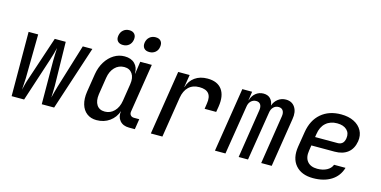

<svg xmlns="http://www.w3.org/2000/svg" viewBox="-75 -1178 3151 1588"><g transform="rotate(15 1500.0 -384.5)"><path d="M72 0 70 -550H152L147 -175Q146 -150 144 -121Q142 -92 141 -74Q145 -92 152.5 -121Q160 -150 169 -175L294 -550H388L395 -175Q395 -150 394 -121.5Q393 -93 392 -74Q396 -93 404 -121.5Q412 -150 419 -175L534 -550H616L436 0H330L328 -370Q328 -397 329.5 -430Q331 -463 332 -482Q328 -463 318.5 -430Q309 -397 300 -370L179 0Z M800 10Q751 10 717 -16Q683 -42 669.5 -88.5Q656 -135 665 -196L690 -354Q700 -415 729 -461.5Q758 -508 800 -534Q842 -560 891 -560Q947 -560 978.5 -528.5Q1010 -497 1009 -445H1011L1026 -550H1125L1059 -133Q1056 -113 1066.5 -101Q1077 -89 1096 -89H1141L1127 0H1077Q1025 0 997.5 -32.5Q970 -65 978 -115Q959 -58 911.5 -24Q864 10 800 10ZM848 -76Q895 -76 928.5 -110Q962 -144 971 -202L994 -349Q1003 -406 980 -440Q957 -474 911 -474Q863 -474 830 -440Q797 -406 788 -349L765 -202Q757 -144 779 -110Q801 -76 848 -76ZM1077 -647Q1046 -647 1031 -664.5Q1016 -682 1020 -712Q1025 -743 1046 -761Q1067 -779 1097 -779Q1128 -779 1143 -761Q1158 -743 1153 -712Q1149 -682 1128 -664.5Q1107 -647 1077 -647ZM851 -647Q821 -647 805.5 -664.5Q790 -682 795 -712Q800 -743 821 -761Q842 -779 872 -779Q902 -779 917.5 -761Q933 -743 928 -712Q923 -682 902.5 -664.5Q882 -647 851 -647Z M1264 0 1351 -550H1449L1432 -444H1434Q1450 -498 1493.5 -529Q1537 -560 1601 -560Q1686 -560 1724.5 -507.5Q1763 -455 1748 -360L1740 -312H1641L1648 -359Q1667 -474 1554 -474Q1497 -474 1462.5 -441Q1428 -408 1418 -347L1363 0Z M1813 0 1900 -550H1984L1973 -475H1975Q1985 -513 2013.5 -536.5Q2042 -560 2080 -560Q2117 -560 2138.5 -538.5Q2160 -517 2164 -480Q2176 -516 2205 -538Q2234 -560 2272 -560Q2324 -560 2350 -520.5Q2376 -481 2365 -418L2299 0H2209L2274 -417Q2279 -448 2267 -466.5Q2255 -485 2229 -485Q2203 -485 2185 -467Q2167 -449 2163 -417L2096 0H2016L2081 -417Q2086 -448 2074.5 -466.5Q2063 -485 2037 -485Q2011 -485 1992.5 -467Q1974 -449 1970 -417L1903 0Z M2654 10Q2555 10 2504 -49Q2453 -108 2469 -210L2490 -340Q2507 -445 2574 -502.5Q2641 -560 2745 -560Q2809 -560 2855 -537Q2901 -514 2923 -473.5Q2945 -433 2937 -381Q2926 -315 2883 -281.5Q2840 -248 2772 -248H2572L2565 -202Q2555 -142 2583 -108Q2611 -74 2668 -74Q2715 -74 2749 -92Q2783 -110 2795 -142H2893Q2872 -69 2809.5 -29.5Q2747 10 2654 10ZM2584 -323H2778Q2800 -323 2816 -336Q2832 -349 2837 -380Q2844 -425 2815 -452.5Q2786 -480 2732 -480Q2673 -480 2635 -446Q2597 -412 2588 -349Z"/></g></svg>

Font: JetBrains Mono NL Medium
Style: Italic
Weight: 500
Italic angle: -9°
Monospace: yes
Designer: Philipp Nurullin, Konstantin Bulenkov
Foundry: JetBrains
Version: Version 2.305; ttfautohint (v1.8.4.7-5d5b)